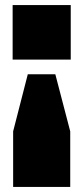

<svg xmlns="http://www.w3.org/2000/svg" viewBox="-20 -540 330 760"><path d="M199 -246 258 -20V200H32V-20L90 -246ZM30 -520H260V-304H30Z"/></svg>

Font: Aspekta 1000
Style: Regular
Weight: 1000
Designer: Ivo Dolenc
Version: Version 2.000